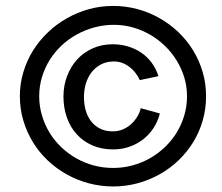

<svg xmlns="http://www.w3.org/2000/svg" viewBox="-20 -639 770 665"><path d="M371.7 -618.5Q329 -618.5 288.4 -607.4Q247.8 -596.2 212 -575.9Q176.1 -555.7 146.2 -527.2Q116.2 -498.7 94.5 -464Q72.9 -429.3 60.9 -389.3Q48.8 -349.4 48.8 -305.8Q48.8 -261.7 60.8 -221.5Q72.8 -181.3 94.1 -146.4Q115.4 -111.6 145.3 -83.3Q175.2 -55.1 211 -35Q246.8 -15 287.7 -4.1Q328.5 6.8 371.7 6.8Q415.3 6.8 455.9 -4.1Q496.6 -15 532.3 -35Q568.1 -54.9 597.8 -83.2Q627.4 -111.5 648.9 -146.1Q670.3 -180.8 682 -221.2Q693.7 -261.6 693.7 -305.8Q693.7 -349.9 681.8 -390.1Q669.8 -430.3 648.6 -465Q627.3 -499.6 597.5 -528Q567.6 -556.3 531.9 -576.5Q496.1 -596.7 455.5 -607.6Q414.9 -618.5 371.7 -618.5ZM374.8 -553Q408.1 -553 439.8 -544.1Q471.4 -535.3 499.6 -519Q527.7 -502.8 551.3 -480Q574.8 -457.3 591.7 -429.7Q608.6 -402.2 618.2 -371Q627.7 -339.7 627.7 -305.8Q627.7 -271 618.2 -239Q608.6 -207 591.7 -179.4Q574.7 -151.9 551 -129.3Q527.2 -106.7 498.8 -90.6Q470.5 -74.6 438 -65.9Q405.6 -57.3 371.7 -57.3Q337.3 -57.3 305 -65.9Q272.7 -74.6 244.3 -90.6Q215.9 -106.7 192.3 -129.2Q168.7 -151.7 151.8 -179.3Q134.9 -206.9 125.4 -238.9Q115.8 -270.9 115.8 -305.8Q115.8 -340.8 125.6 -372.8Q135.4 -404.8 152.6 -432.1Q169.8 -459.5 193.9 -481.9Q218 -504.4 246.9 -520.1Q275.8 -535.8 308 -544.4Q340.3 -553 374.8 -553ZM467.5 -264.2Q463.7 -247.9 454.5 -233.3Q445.3 -218.8 432.6 -207.7Q419.9 -196.7 404.2 -190.3Q388.4 -184 371 -184Q345 -184 326.2 -193.7Q307.4 -203.4 295 -219.6Q282.6 -235.8 276.7 -257.4Q270.8 -278.9 270.8 -302.9Q270.8 -326.5 277.2 -348.8Q283.7 -371 296.8 -388.1Q309.8 -405.2 329.2 -415.6Q348.6 -426.1 374.8 -426.1Q389.8 -426.1 403.5 -421Q417.2 -415.9 428.6 -407Q440.1 -398.2 449.2 -386.5Q458.3 -374.8 464.2 -361.7L528.7 -375.1Q520.5 -401.6 505 -422.2Q489.5 -442.9 468.8 -456.8Q448 -470.8 422.9 -478.3Q397.8 -485.7 370.8 -485.7Q332.2 -485.7 300.7 -471.4Q269.2 -457.2 246.8 -432.6Q224.5 -408 212.2 -375Q199.8 -342 199.8 -304.8Q199.8 -265.5 211.7 -231.9Q223.5 -198.4 245.8 -173.9Q268.1 -149.4 299.9 -135.4Q331.7 -121.5 371.9 -121.5Q401.2 -121.5 427.4 -130.4Q453.6 -139.4 474.9 -155.7Q496.2 -172 511.4 -195Q526.6 -218 533.7 -246Z"/></svg>

Font: SaysetthaMai Thin
Style: Regular
Weight: 100
Designer: John M. Durdin
Foundry: Lao Script for Windows
Version: Version 1.101